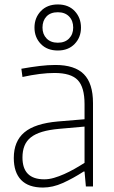

<svg xmlns="http://www.w3.org/2000/svg" viewBox="-20 -838 512 863"><path d="M173 5Q108 5 75 -29Q42 -63 42 -128Q42 -203 89.5 -243Q137 -283 240 -292L360 -302V-370Q360 -446 329.5 -478Q299 -510 225 -510Q163 -510 81 -492L76 -529Q121 -537 158.5 -541.5Q196 -546 229 -546Q316 -546 357 -504.5Q398 -463 398 -375V0H366L360 -67H356Q308 -36 262.5 -15.5Q217 5 173 5ZM179 -32Q200 -32 222.5 -38.5Q245 -45 268.5 -55.5Q292 -66 315 -79Q338 -92 360 -106V-269L247 -259Q201 -255 169.5 -245.5Q138 -236 118.5 -220.5Q99 -205 90 -182.5Q81 -160 81 -130Q81 -32 179 -32ZM240 -611Q192 -611 163.5 -640.5Q135 -670 135 -714Q135 -758 163.5 -788Q192 -818 240 -818Q288 -818 316 -788Q344 -758 344 -714Q344 -670 315.5 -640.5Q287 -611 240 -611ZM240 -646Q272 -646 290.5 -665Q309 -684 309 -714Q309 -745 290.5 -764Q272 -783 240 -783Q207 -783 189 -764Q171 -745 171 -714Q171 -684 189.5 -665Q208 -646 240 -646Z"/></svg>

Font: Encode Sans Narrow
Style: Thin
Weight: 250
Designer: Pablo Impallari, Andres Torresi
Foundry: Pablo Impallari, Andres Torresi
Version: Version 1.000; ttfautohint (v1.00) -l 8 -r 50 -G 200 -x 14 -